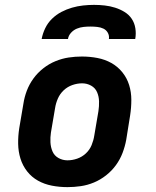

<svg xmlns="http://www.w3.org/2000/svg" viewBox="-20 -760 640 788"><path d="M257 8Q224 8 193 2Q162 -4 136 -18.5Q110 -33 91.5 -56.5Q73 -80 64 -109Q55 -138 54.5 -170Q54 -202 59 -234L76 -334Q80 -361 90 -387.5Q100 -414 117 -437.5Q134 -461 157.5 -479.5Q181 -498 208 -509Q235 -520 262 -524Q289 -528 316 -528Q349 -528 380 -522Q411 -516 437 -501.5Q463 -487 482 -463.5Q501 -440 510 -411Q519 -382 519 -350Q519 -318 514 -286L498 -186Q493 -159 483 -132.5Q473 -106 456 -82.5Q439 -59 415.5 -40.5Q392 -22 365.5 -11Q339 0 311.5 4Q284 8 257 8ZM257 -102Q277 -102 297 -109Q317 -116 332.5 -130.5Q348 -145 356 -164.5Q364 -184 367 -204L384 -304Q387 -324 386.5 -344Q386 -364 378.5 -381.5Q371 -399 354 -408.5Q337 -418 317 -418Q297 -418 277 -411Q257 -404 241.5 -389.5Q226 -375 217.5 -355.5Q209 -336 206 -316L189 -216Q186 -196 187 -176Q188 -156 195.5 -138.5Q203 -121 220 -111.5Q237 -102 257 -102ZM151 -600Q155 -622 165.5 -644Q176 -666 193.5 -683Q211 -700 232 -711Q253 -722 275.5 -728.5Q298 -735 321 -737.5Q344 -740 366 -740Q388 -740 410 -737.5Q432 -735 452.5 -728.5Q473 -722 491 -711Q509 -700 520.5 -683Q532 -666 535.5 -644Q539 -622 535 -600H427Q429 -614 422.5 -625.5Q416 -637 404.5 -642.5Q393 -648 379 -649.5Q365 -651 351 -651Q337 -651 323 -649.5Q309 -648 295.5 -642.5Q282 -637 271.5 -625.5Q261 -614 259 -600Z"/></svg>

Font: Iosevka HT Extrabold Extended
Style: Italic
Weight: 800
Width: 7
Italic angle: -9°
Monospace: yes
Designer: Belleve Invis
Foundry: Belleve Invis
Version: Version 32.3.0; ttfautohint (v1.8.4)